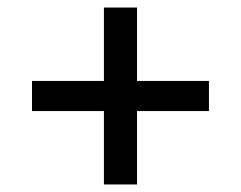

<svg xmlns="http://www.w3.org/2000/svg" viewBox="-20 -585 640 510"><path d="M256 -95V-290H65V-370H256V-565H344V-370H535V-290H344V-95Z"/></svg>

Font: Atlassian Mono
Style: Regular
Weight: 400
Monospace: yes
Designer: Philipp Nurullin, Konstantin Bulenkov
Foundry: Modifications by Atlassian Pty Ltd, manufactured by JetBrains
Version: Version 2.304